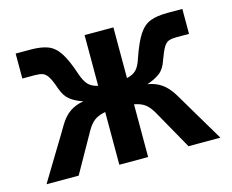

<svg xmlns="http://www.w3.org/2000/svg" viewBox="-78 -613 871 721"><g transform="rotate(-15 358.0 -252.0)"><path d="M20 0Q61 -68 85 -107.5Q109 -147 121.5 -167.5Q134 -188 139 -197Q157 -228 180 -244Q203 -260 234 -265Q204 -275 185 -290Q166 -305 155 -336Q144 -369 134.5 -384Q125 -399 113.5 -403Q102 -407 84 -407H35V-504H93Q134 -504 160 -494Q186 -484 205 -455Q224 -426 243 -368Q253 -339 266 -325.5Q279 -312 303 -307V-504H415V-307Q439 -312 452 -325.5Q465 -339 474 -368Q494 -426 513 -455Q532 -484 558 -494Q584 -504 625 -504H683V-407H633Q616 -407 604.5 -403Q593 -399 584 -384Q575 -369 563 -336Q553 -305 533.5 -290Q514 -275 483 -265Q514 -260 537 -244Q560 -228 579 -197Q585 -188 596.5 -167.5Q608 -147 632 -107.5Q656 -68 696 0H572L487 -151Q473 -176 457.5 -188Q442 -200 415 -205V0H303V-205Q276 -200 260 -188Q244 -176 230 -151L145 0Z"/></g></svg>

Font: Zen Kaku Gothic Antique
Style: Bold
Weight: 700
Designer: Yoshimichi Ohira
Foundry: Positype
Version: Version 1.001